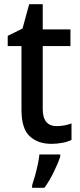

<svg xmlns="http://www.w3.org/2000/svg" viewBox="-20 -680 385 921"><path d="M252 -75Q270 -75 289 -78.5Q308 -82 323 -88V-9Q306 0 280 5Q254 10 226 10Q163 10 123 -26Q83 -62 83 -154V-459H17V-508L88 -543L120 -660H185V-539H318V-459H185V-157Q185 -75 252 -75ZM269 71Q259 102 238 145Q217 188 193 221H134V209Q140 191 147.5 164.5Q155 138 161 110Q167 82 169 61H269Z"/></svg>

Font: Noto Sans Gujarati UI SemiCondensed Medium
Style: Regular
Weight: 500
Width: 4
Designer: Jelle Bosma - Monotype Design Team, Universal Thirst
Foundry: Monotype Imaging Inc.
Version: Version 2.106; ttfautohint (v1.8.4.7-5d5b)